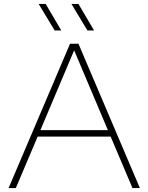

<svg xmlns="http://www.w3.org/2000/svg" viewBox="-20 -964 761 984"><path d="M24 0 339 -740H382L697 0H659L547 -264H173L61 0ZM187 -297H533L360 -706ZM428 -808 346 -944H382L462 -808ZM260 -808 178 -944H214L294 -808Z"/></svg>

Font: Encode Sans Expanded Thin
Style: Regular
Weight: 100
Width: 7
Designer: Multiple Designers
Foundry: Impallari Type
Version: Version 3.000; ttfautohint (v1.8.3) -l 8 -r 50 -G 200 -x 14 